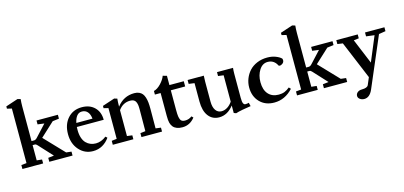

<svg xmlns="http://www.w3.org/2000/svg" viewBox="-77 -1266 4260 2025"><g transform="rotate(-15 2053.0 -253.0)"><path d="M24.9 0V-43L82.5 -48.8V-644.5L31.7 -656.7V-681.6L165.5 -726.1L197.8 -716.8Q193.8 -679.2 193.8 -634.8V-259.3H221.7Q238.8 -259.3 255.4 -277.3L372.6 -403.8L300.8 -413.1V-455.6H534.2V-413.1L463.9 -404.3L311.5 -263.2L515.6 -49.3L572.3 -43V0H318.4V-43L382.3 -50.3L244.6 -199.7Q231 -215.3 219.2 -215.3H193.8V-48.8L251 -43V0Z M795.9 11.2Q704.6 11.2 644.3 -56.9Q584 -125 584 -229.5Q584 -335.4 642.6 -401.4Q701.2 -467.3 797.4 -467.3Q883.3 -467.3 935.3 -416.3Q987.3 -365.2 987.3 -279.3H693.8Q692.9 -256.8 692.9 -246.1Q692.9 -197.8 705.1 -161.1Q717.3 -124.5 738.8 -102.8Q760.3 -81.1 786.9 -70.6Q813.5 -60.1 844.7 -60.1Q903.8 -60.1 958.5 -103L976.1 -86.9Q944.3 -41 898.7 -14.9Q853 11.2 795.9 11.2ZM787.1 -423.3Q752 -423.3 730.5 -395.8Q709 -368.2 699.7 -321.8H876Q870.6 -371.6 847.4 -397.5Q824.2 -423.3 787.1 -423.3Z M1011.7 0V-43L1067.4 -49.8V-385.7L1017.6 -397.9V-422.9L1151.4 -467.3L1183.6 -458Q1179.7 -418 1179.7 -375V-371.1Q1252.9 -467.3 1370.1 -467.3Q1399.9 -467.3 1421.9 -457.5Q1443.8 -447.8 1457.3 -431.2Q1470.7 -414.6 1479 -388.2Q1487.3 -361.8 1490.2 -332.8Q1493.2 -303.7 1493.2 -265.1Q1493.2 -120.6 1492.2 -50.3L1549.3 -43V0H1324.7V-43L1380.4 -49.8Q1381.8 -166 1381.8 -288.1Q1381.8 -316.4 1379.2 -335Q1376.5 -353.5 1368.9 -369.9Q1361.3 -386.2 1346.2 -394Q1331.1 -401.9 1307.6 -401.9Q1229 -401.9 1179.7 -333V-50.3L1236.3 -43V0Z M1770.5 12.2Q1701.7 12.2 1669.4 -25.4Q1653.8 -44.9 1647 -70.6Q1640.1 -96.2 1640.1 -146.5V-396.5H1577.6V-435.5Q1617.2 -445.3 1655.8 -486.1Q1694.3 -526.9 1708.5 -566.9L1751.5 -554.7V-453.6H1908.2V-396.5H1751.5V-182.1Q1751.5 -133.8 1754.9 -111.8Q1758.3 -89.8 1765.6 -74.2Q1776.9 -49.3 1815.4 -49.3Q1857.9 -49.3 1890.1 -74.7L1907.2 -57.6Q1852.5 12.2 1770.5 12.2Z M2172.9 11.2Q2098.6 11.2 2055.7 -45.4Q2012.7 -102.1 2012.7 -204.1V-404.8L1950.7 -413.1V-455.6H2127.4Q2125 -421.4 2125 -390.6V-172.9Q2125 -112.3 2148.4 -78.4Q2171.9 -44.4 2212.9 -44.4Q2245.6 -44.4 2276.4 -63.5Q2307.1 -82.5 2330.6 -117.2V-405.3L2271.5 -413.1V-455.6H2446.3Q2442.9 -423.8 2442.9 -390.6V-129.9Q2442.9 -85 2451.2 -68.1Q2459.5 -51.3 2474.1 -51.3Q2494.6 -51.3 2511.7 -56.6L2521 -17.6Q2481.9 -12.7 2429.9 -2.7Q2377.9 7.3 2355 15.6L2330.6 6.3V-75.7Q2263.7 11.2 2172.9 11.2Z M2774.4 11.2Q2676.3 11.2 2616.7 -51Q2557.1 -113.3 2557.1 -210.4Q2557.1 -260.7 2575.2 -306.6Q2593.3 -352.5 2626 -388.4Q2658.7 -424.3 2709.7 -445.8Q2760.7 -467.3 2821.8 -467.3Q2872.6 -467.3 2913.3 -451.4Q2954.1 -435.5 2974.1 -414.6Q2977.5 -405.8 2977.5 -396.5Q2977.5 -376.5 2961.4 -363.3Q2945.3 -350.1 2929.2 -350.1Q2918 -350.1 2915 -357.4Q2901.9 -385.7 2876.5 -403.6Q2851.1 -421.4 2814.9 -421.4Q2757.3 -421.4 2721.9 -365.5Q2686.5 -309.6 2686.5 -233.9Q2686.5 -149.9 2727.5 -103.8Q2768.6 -57.6 2840.8 -57.6Q2877.4 -57.6 2905.3 -68.8Q2933.1 -80.1 2960.9 -103.5L2979 -84Q2891.6 11.2 2774.4 11.2Z M3023.4 0V-43L3081.1 -48.8V-644.5L3030.3 -656.7V-681.6L3164.1 -726.1L3196.3 -716.8Q3192.4 -679.2 3192.4 -634.8V-259.3H3220.2Q3237.3 -259.3 3253.9 -277.3L3371.1 -403.8L3299.3 -413.1V-455.6H3532.7V-413.1L3462.4 -404.3L3310.1 -263.2L3514.2 -49.3L3570.8 -43V0H3316.9V-43L3380.9 -50.3L3243.2 -199.7Q3229.5 -215.3 3217.8 -215.3H3192.4V-48.8L3249.5 -43V0Z M3700.2 220.2Q3672.9 220.2 3653.1 205.6Q3633.3 190.9 3633.3 169.9Q3633.3 147.5 3651.9 131.8Q3670.4 116.2 3700.7 116.2Q3759.8 116.2 3772 87.9L3805.2 9.8L3632.3 -404.8L3574.2 -413.1V-455.6H3808.1V-413.1L3752 -406.2L3865.2 -132.8L3977.5 -401.9L3887.7 -413.1V-455.6H4099.6V-413.1L4025.9 -401.4L3793.5 142.6Q3759.8 220.2 3700.2 220.2Z"/></g></svg>

Font: Elstob 6pt SemiBold
Style: Regular
Weight: 600
Designer: Peter S. Baker
Version: Version 1.015